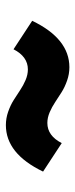

<svg xmlns="http://www.w3.org/2000/svg" viewBox="178 -698 255 650"><g transform="rotate(90 305.0 -373.5)"><path d="M50.9 -355.5Q111.4 -481.4 208.2 -481.4Q231.4 -481.4 253.4 -473.6Q275.5 -465.9 292.7 -455Q310 -444.1 326.4 -433.2Q342.7 -422.3 360.9 -414.5Q379.1 -406.8 396.8 -406.8Q440 -406.8 465 -455.5L561.4 -392.3Q500.9 -266.4 404.1 -266.4Q380.9 -266.4 358.9 -274.1Q336.8 -281.8 319.5 -292.7Q302.3 -303.6 285.9 -314.5Q269.5 -325.5 251.4 -333.2Q233.2 -340.9 215.5 -340.9Q172.3 -340.9 147.3 -292.3Z"/></g></svg>

Font: Spartan MB Black
Style: Regular
Weight: 900
Designer: Matt Bailey, Mirko Velimirovic
Foundry: Matt Bailey
Version: Version 1.005